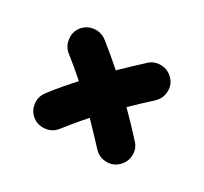

<svg xmlns="http://www.w3.org/2000/svg" viewBox="-77 -546 689 649"><g transform="rotate(-15 267.0 -222.0)"><path d="M28.3 -207.5C30.8 -189.9 39.1 -175.8 53.2 -164.6C67.4 -153.3 83 -148.9 100.6 -150.9C136.2 -155.3 171.9 -158.7 208.5 -160.6C208 -125 207 -88.4 205.6 -50.8C205.1 -32.7 210.4 -17.6 222.7 -4.4C234.9 9.3 249.5 16.1 267.6 16.6C285.6 17.1 301.3 11.7 314.5 -0.5C327.6 -12.2 334.5 -26.9 335 -44.9C336.9 -84.5 337.9 -124 337.9 -163.6C370.6 -163.1 403.8 -162.1 438 -160.6C456.1 -160.2 471.7 -165.5 484.9 -177.7C498 -189.5 505.4 -204.1 505.9 -222.2C506.3 -240.2 501 -255.9 488.8 -269C476.6 -282.2 461.9 -289.6 443.8 -290C407.7 -291.5 371.6 -292.5 335 -293C333 -329.6 329.6 -366.2 325.2 -403.8C322.8 -421.4 314.5 -436 300.3 -447.3C286.1 -458.5 270 -462.9 252.4 -460.9C234.9 -458.5 220.7 -450.2 210 -436C198.7 -421.9 194.3 -405.8 196.3 -388.2C200.2 -356.4 203.1 -323.7 205.1 -290C166 -288.1 126 -285.2 85 -279.8C67.4 -277.3 53.2 -269.5 42 -255.4C30.8 -241.2 26.4 -225.1 28.3 -207.5Z"/></g></svg>

Font: Mikhak
Style: Bold
Weight: 700
Designer: Amin Abedi
Version: Version 3.2